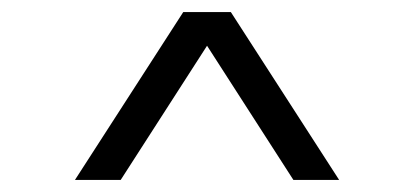

<svg xmlns="http://www.w3.org/2000/svg" viewBox="-20 -720 688 319"><path d="M104.5 -421 284.5 -700H363.5L543.5 -421H467.5L324 -644L180.5 -421Z"/></svg>

Font: Geologica Roman ExtraLight
Style: Regular
Weight: 250
Designer: Sindre Bremnes, Frode Helland
Foundry: Monokrom Skriftforlag AS
Version: Version 1.010;gftools[0.9.28]